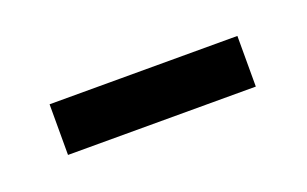

<svg xmlns="http://www.w3.org/2000/svg" viewBox="-27 -737 273 171"><g transform="rotate(-20 109.0 -652.0)"><path d="M20 -628V-676H198V-628Z"/></g></svg>

Font: Bricolage Grotesque 10pt Condensed ExtraLight
Style: Regular
Weight: 200
Width: 3
Designer: Mathieu Triay
Foundry: Atelier Triay
Version: Version 1.000; ttfautohint (v1.8.4.7-5d5b);gftools[0.9.32]